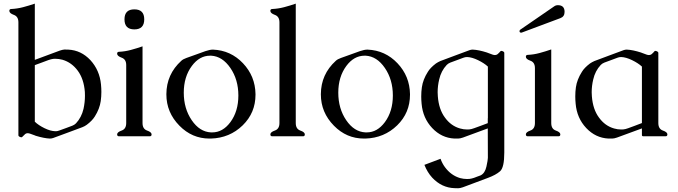

<svg xmlns="http://www.w3.org/2000/svg" viewBox="-20 -734 3652 1034"><path d="M167.5 -78.6Q187 -59.6 219.5 -43.7Q252 -27.8 278.3 -27.3H281.2Q289.1 -27.3 299.3 -31.2Q316.9 -37.6 334.5 -43.9Q352.1 -50.3 369.6 -57.1Q380.4 -61 389.2 -69.8Q418.9 -101.6 429.7 -147.5Q437.5 -183.1 437.5 -218.8Q437.5 -229 437 -238.8Q431.6 -308.6 398.9 -353Q366.2 -397.5 316.9 -412.1Q296.9 -417.5 277.3 -417.5Q272 -417.5 266.6 -417Q255.4 -415.5 241.2 -410.6Q230 -406.2 206.1 -397.5Q182.1 -388.7 167.5 -383.3ZM167.5 -4.9Q156.2 -9.3 140.6 -14.6Q133.8 -16.6 128.4 -16.6Q121.1 -16.6 115.7 -12.2Q105 -2.9 101.1 2Q98.6 5.4 94.7 5.4Q92.3 5.4 89.8 4.4Q79.1 0.5 79.1 -5.4V-613.8Q79.1 -645 54.7 -653.8Q30.3 -662.6 30.3 -675.3Q30.3 -685.5 40.5 -685.5Q72.8 -687 104.2 -695.3Q135.7 -703.6 167.5 -714.4V-411.6L301.8 -461.4Q315.9 -466.3 327.1 -467.3Q331.5 -467.3 336.7 -467Q341.8 -466.8 347.7 -466.8Q417 -463.4 466.8 -410.2Q516.6 -356 523.9 -278.8Q525.9 -258.3 525.9 -238.8Q525.9 -213.4 522.5 -189.5Q516.6 -147.9 490.7 -106.9Q476.6 -84 447.3 -62Q436 -53.7 422.9 -48.8Q383.3 -34.2 344.2 -19.5Q305.2 -4.9 266.1 9.3Q256.8 12.2 249.5 12.2H247.6Q216.8 10.7 171.9 -2.9Q168.9 -3.9 167.5 -4.9Z M703.6 -683.6Q756.8 -683.6 756.8 -629.9Q756.8 -575.7 703.6 -575.7Q650.4 -575.7 650.4 -629.9Q650.4 -683.6 703.6 -683.6ZM747.6 -71.3Q747.6 -39.6 772 -31Q796.4 -22.5 796.4 -10.3Q796.4 0 786.6 0H621.1Q610.8 0 610.8 -10.3Q610.8 -22.5 635.3 -31Q659.7 -39.6 659.7 -71.3V-383.8Q659.7 -414.6 635.3 -423.3Q610.8 -432.1 610.8 -444.8Q610.8 -455.1 621.1 -455.1Q653.3 -456.5 684.8 -465.1Q716.3 -473.6 747.6 -484.4Z M1127.4 -466.8Q1222.7 -462.9 1288.6 -393.3Q1354.5 -323.7 1356 -227.1V-224.1Q1356 -126.5 1287.1 -59.1Q1216.8 9.3 1115.7 12.2H1107.9Q1014.2 12.2 946.3 -57.1Q876 -128.4 876 -225.6V-227.1Q876.5 -334 956.5 -406.7Q965.8 -415.5 984.1 -421.9Q1002.4 -428.2 1038.6 -441.4Q1060.1 -449.2 1085.9 -458.5Q1110.4 -466.8 1126 -466.8ZM1117.2 -434.1H1111.3Q1054.2 -434.1 1013.2 -378.9Q969.7 -320.3 969.7 -234.9Q969.7 -149.4 1012.5 -86.7Q1055.2 -23.9 1116.2 -21H1123Q1179.7 -21 1220.7 -76.2Q1263.7 -134.3 1263.7 -219.7Q1263.7 -305.2 1220.7 -367.9Q1177.7 -430.7 1117.2 -434.1Z M1572.8 -71.3Q1572.8 -39.6 1597.2 -31Q1621.6 -22.5 1621.6 -10.3Q1621.6 0 1611.8 0H1446.3Q1436 0 1436 -10.3Q1436 -22.5 1460.4 -31Q1484.9 -39.6 1484.9 -71.3V-613.8Q1484.9 -645 1460.4 -653.8Q1436 -662.6 1436 -675.3Q1436 -685.5 1446.3 -685.5Q1478.5 -687 1510 -695.3Q1541.5 -703.6 1572.8 -714.4Z M1959.5 -466.8Q2054.7 -462.9 2120.6 -393.3Q2186.5 -323.7 2188 -227.1V-224.1Q2188 -126.5 2119.1 -59.1Q2048.8 9.3 1947.8 12.2H1939.9Q1846.2 12.2 1778.3 -57.1Q1708 -128.4 1708 -225.6V-227.1Q1708.5 -334 1788.6 -406.7Q1797.9 -415.5 1816.2 -421.9Q1834.5 -428.2 1870.6 -441.4Q1892.1 -449.2 1918 -458.5Q1942.4 -466.8 1958 -466.8ZM1949.2 -434.1H1943.4Q1886.2 -434.1 1845.2 -378.9Q1801.8 -320.3 1801.8 -234.9Q1801.8 -149.4 1844.5 -86.7Q1887.2 -23.9 1948.2 -21H1955.1Q2011.7 -21 2052.7 -76.2Q2095.7 -134.3 2095.7 -219.7Q2095.7 -305.2 2052.7 -367.9Q2009.8 -430.7 1949.2 -434.1Z M2607.4 -97.2V-375.5Q2587.4 -394 2554.7 -409.9Q2522 -425.8 2496.6 -426.8H2494.6Q2484.9 -426.8 2475.1 -422.9Q2457.5 -416.5 2440.2 -409.9Q2422.9 -403.3 2405.3 -397Q2393.1 -392.1 2385.7 -384.3Q2355.5 -352.1 2345.2 -306.2Q2336.9 -271.5 2336.9 -237.3Q2336.9 -226.6 2337.9 -215.3Q2343.3 -145 2376 -101.1Q2408.7 -55.7 2458 -42Q2476.6 -36.6 2495.6 -36.6Q2501.5 -36.6 2507.8 -37.1Q2518.6 -38.1 2533.2 -43.5Q2544.4 -47.4 2568.1 -56.2Q2591.8 -64.9 2606.9 -70.8V-97.2ZM2606.9 -42.5 2473.1 6.8Q2457.5 12.2 2447.3 12.2H2427.2Q2357.9 8.8 2307.6 -44.4Q2257.3 -97.7 2250.5 -175.3Q2248.5 -195.8 2248.5 -214.8Q2248.5 -240.2 2252 -264.2Q2257.8 -305.7 2284.2 -347.2Q2296.9 -368.7 2327.6 -392.1Q2338.4 -399.4 2351.6 -405.3Q2390.6 -419.9 2429.9 -434.6Q2469.2 -449.2 2508.8 -463.9Q2517.1 -466.8 2524.4 -466.8H2526.9Q2558.1 -465.3 2602.5 -451.2Q2606.4 -449.7 2607.4 -449.2Q2618.2 -444.8 2633.8 -439.5Q2640.1 -437.5 2645.5 -437.5Q2653.3 -437.5 2659.2 -441.9Q2669.4 -450.7 2673.8 -456.5Q2676.3 -460 2680.2 -460Q2682.6 -460 2685.1 -459Q2695.8 -455.1 2695.8 -449.2V87.9Q2695.8 168.5 2672.9 188.5Q2649.9 208.5 2607.4 224.1L2473.1 274.4Q2457.5 279.8 2447.3 279.8Q2434.6 279.8 2427.2 279.3Q2358.4 276.9 2307.6 222.7Q2281.2 193.8 2265.6 153.8Q2308.1 137.2 2352.5 121.1Q2361.3 146 2376 166Q2409.2 210.9 2458 225.1Q2476.6 230 2494.6 230Q2501.5 230 2507.8 229.5Q2518.6 228.5 2533.2 223.6Q2539.1 221.2 2548.3 217.8Q2557.6 214.4 2568.4 210.4Q2591.8 198.7 2599.6 163.1Q2607.4 127.4 2607.4 115.7Z M2790 -558.6Q2788.6 -558.1 2786.6 -558.1Q2777.8 -558.1 2777.8 -566.4Q2777.8 -570.3 2781.2 -573.7L2964.4 -699.7Q2973.1 -706.1 2984.4 -706.1Q3020.5 -706.1 3020.5 -669.9Q3020.5 -644.5 2997.6 -636.2ZM2948.7 -467.8V-71.3Q2948.7 -39.6 2973.1 -31Q2997.6 -22.5 2997.6 -10.3Q2997.6 0 2987.8 0H2822.3Q2812 0 2812 -10.3Q2812 -22.5 2836.4 -31Q2860.8 -39.6 2860.8 -71.3V-367.2Q2860.8 -398.4 2836.4 -407Q2812 -415.5 2812 -428.2Q2812 -438.5 2822.3 -438.5Q2854.5 -439.9 2886 -448.5Q2917.5 -457 2948.7 -467.8Z M3437 -42.5 3302.7 6.8Q3287.1 12.2 3276.9 12.2H3256.8Q3187.5 8.8 3137.2 -44.4Q3086.9 -97.7 3080.1 -175.3Q3078.1 -195.8 3078.1 -214.8Q3078.1 -240.2 3081.5 -264.2Q3087.4 -305.7 3113.8 -347.2Q3126.5 -368.7 3157.2 -392.1Q3168 -399.4 3181.2 -405.3Q3220.2 -419.9 3259.5 -434.6Q3298.8 -449.2 3338.4 -463.9Q3346.7 -466.8 3354 -466.8H3356.4Q3387.7 -465.3 3432.1 -451.2Q3436 -449.7 3437 -449.2Q3447.8 -444.8 3463.4 -439.5Q3469.7 -437.5 3475.1 -437.5Q3482.9 -437.5 3488.8 -441.9Q3499 -450.7 3503.4 -456.5Q3505.9 -460 3509.8 -460Q3512.2 -460 3514.6 -459Q3525.4 -455.1 3525.4 -449.2V-71.3Q3525.4 -39.6 3549.8 -31Q3574.2 -22.5 3574.2 -10.3Q3574.2 0 3564 0H3445.3Q3437 0 3437 -6.3ZM3437 -375.5Q3417 -394 3384.3 -409.9Q3351.6 -425.8 3326.2 -426.8H3324.2Q3314.5 -426.8 3304.7 -422.9Q3287.1 -416.5 3269.8 -409.9Q3252.4 -403.3 3234.9 -397Q3222.7 -392.1 3215.3 -384.3Q3185.1 -352.1 3174.8 -306.2Q3166.5 -271.5 3166.5 -237.3Q3166.5 -226.6 3167.5 -215.3Q3172.9 -145 3205.6 -101.1Q3238.3 -55.7 3287.6 -42Q3306.2 -36.6 3325.2 -36.6Q3331.1 -36.6 3337.4 -37.1Q3348.1 -38.1 3362.8 -43.5Q3374 -47.4 3397.9 -56.4Q3421.9 -65.4 3437 -71.3Z"/></svg>

Font: Caudex
Style: Regular
Weight: 400
Version: Version 1.01